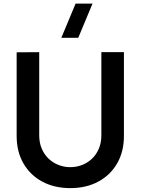

<svg xmlns="http://www.w3.org/2000/svg" viewBox="-20 -1002 760 1038"><path d="M403 -797.5H311.5L388.7 -982.5H480.2ZM360 15Q274.2 15 208.8 -20Q143.5 -54.9 106.8 -118.4Q70 -181.8 70 -267.5V-719.2L192 -720V-270.7Q192 -230 205.8 -198Q219.5 -166.1 243.1 -143.8Q266.8 -121.5 297 -109.9Q327.3 -98.3 360 -98.3Q393.5 -98.3 423.8 -110.1Q454.1 -121.9 477.5 -144.2Q500.9 -166.5 514.5 -198.5Q528 -230.4 528 -270.7V-720H650V-267.5Q650 -181.9 613.2 -118.5Q576.5 -55 511.2 -20Q445.8 15 360 15Z"/></svg>

Font: Manrope ExtraLight
Style: Regular
Weight: 200
Designer: Mikhail Sharanda
Foundry: Mikhail Sharanda
Version: Version 4.505